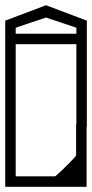

<svg xmlns="http://www.w3.org/2000/svg" viewBox="-40 -613 352 734"><path d="M-20 -358H20Q20 -330.5 20 -314Q20 -297.5 20 -282.2Q20 -267 20 -243Q20 -243 20 -243Q20 -243 20 -243Q20 -243 20 -243Q20 -243 20 -243Q20 -218 20 -205Q20 -192 20 -183.2Q20 -174.5 20 -162.8Q20 -151 20 -128H-20ZM292 -358V-128H252Q252 -151 252 -162.8Q252 -174.5 252 -183.2Q252 -192 252 -205Q252 -218 252 -243Q252 -243 252 -243Q252 -243 252 -243Q252 -243 252 -243Q252 -243 252 -243Q252 -267 252 -282.2Q252 -297.5 252 -314Q252 -330.5 252 -358ZM291 -138V-20Q291 -20 291 -7.8Q291 4.5 291 22.5Q291 40.5 291 58.5Q291 76.5 291 88.8Q291 101 291 101Q291 101 275.8 101Q260.5 101 237.8 101Q215 101 192 101Q169 101 152.8 101Q136.5 101 135 101Q135 101 135 101Q135 101 135 101Q135 101 135 101Q135 101 135 101Q135 101 135 101Q135 101 135 101Q135 101 135 101Q135 101 135 101Q135 101 135 101Q135 101 135 101Q135 101 135 101Q133.5 101 117.5 101Q101.5 101 78.5 101Q55.5 101 33 101Q10.5 101 -4.8 101Q-20 101 -20 101V-138H20V61Q20 61 20 61Q20 61 20 61Q20 61 20 61Q20 61 35.2 61Q50.5 61 72.8 61Q95 61 117.2 61Q139.5 61 154.8 61Q170 61 170 61Q171.5 61 180 53.5Q188.5 46 200.5 34.5Q212.5 23 224 11.2Q235.5 -0.5 243.2 -9Q251 -17.5 251 -19V-138ZM292 -235H252Q252 -235 252 -256Q252 -277 252 -308.2Q252 -339.5 252 -370.8Q252 -402 252 -423Q252 -444 252 -444Q252 -444 252 -444Q252 -444 252 -444Q252 -444 252 -444Q252 -444 252 -444Q252 -444 252 -444Q252 -444 252 -444Q252 -444 252 -444Q252 -444 252 -444Q235 -444 218.5 -444Q202 -444 187.2 -444Q172.5 -444 159.5 -444Q146.5 -444 136 -444Q132.5 -451.5 132.5 -464Q132.5 -476.5 136 -484Q136 -484 136 -484Q136 -484 136 -484Q136 -484 136 -484Q136 -484 136 -484Q136 -484 151.8 -484Q167.5 -484 190.8 -484Q214 -484 237.2 -484Q260.5 -484 276.2 -484Q292 -484 292 -484Q292 -461 292 -435.5Q292 -410 292 -383.2Q292 -356.5 292 -330.2Q292 -304 292 -279.8Q292 -255.5 292 -235ZM-20 -235Q-20 -255.5 -20 -279.8Q-20 -304 -20 -330.2Q-20 -356.5 -20 -383.2Q-20 -410 -20 -435.5Q-20 -461 -20 -484Q-20 -484 -4.2 -484Q11.5 -484 34.8 -484Q58 -484 81.2 -484Q104.5 -484 120.2 -484Q136 -484 136 -484Q136 -484 136 -484Q136 -484 136 -484Q136 -484 136 -484Q136 -484 136 -484Q140 -476.5 140 -464Q140 -451.5 136 -444Q125.5 -444 112.5 -444Q99.5 -444 84.8 -444Q70 -444 53.8 -444Q37.5 -444 20 -444Q20 -444 20 -444Q20 -444 20 -444Q20 -444 20 -444Q20 -444 20 -444Q20 -444 20 -444Q20 -444 20 -444Q20 -444 20 -444Q20 -444 20 -444Q20 -444 20 -423Q20 -402 20 -370.8Q20 -339.5 20 -308.2Q20 -277 20 -256Q20 -235 20 -235ZM252 -466Q252 -466 252 -466Q252 -466 252 -466Q252 -466 252 -466Q252 -466 252 -466Q252 -466 252 -476.2Q252 -486.5 252 -496.8Q252 -507 252 -507Q252 -507 234.5 -513Q217 -519 194 -526.5Q171 -534 153.5 -540Q136 -546 136 -546Q136 -546 136 -546Q136 -546 136 -546Q136 -546 136 -546Q136 -546 136 -546Q136 -546 118.5 -540Q101 -534 78 -526.5Q55 -519 37.5 -513Q20 -507 20 -507Q20 -507 20 -496.8Q20 -486.5 20 -476.2Q20 -466 20 -466Q20 -466 20 -466Q20 -466 20 -466Q20 -466 20 -466Q20 -466 20 -466Q20 -466 14 -466Q8 -466 0 -466Q-8 -466 -14 -466Q-20 -466 -20 -466Q-20 -466 -20 -466Q-20 -466 -20 -466Q-20 -466 -20 -466Q-20 -466 -20 -466Q-20 -466 -20 -466Q-20 -466 -20 -466Q-20 -466 -20 -466Q-20 -466 -20 -466Q-20 -466 -20 -476.2Q-20 -486.5 -20 -500Q-20 -513.5 -20 -523.8Q-20 -534 -20 -534Q-20 -534 -4.2 -540Q11.5 -546 34.8 -554.8Q58 -563.5 81.2 -572.2Q104.5 -581 120.2 -587Q136 -593 136 -593Q136 -593 136 -593Q136 -593 136 -593Q136 -593 136 -593Q136 -593 136 -593Q136 -593 151.8 -587Q167.5 -581 190.8 -572.2Q214 -563.5 237.2 -554.8Q260.5 -546 276.2 -540Q292 -534 292 -534Q292 -534 292 -523.8Q292 -513.5 292 -500Q292 -486.5 292 -476.2Q292 -466 292 -466Q292 -466 292 -466Q292 -466 292 -466Q292 -466 292 -466Q292 -466 292 -466Q292 -466 292 -466Q292 -466 292 -466Q292 -466 292 -466Q292 -466 292 -466Q292 -466 286 -466Q280 -466 272 -466Q264 -466 258 -466Q252 -466 252 -466Z"/></svg>

Font: Honk
Style: Regular
Weight: 400
Designer: Noopur Datye & Yesha Goshar
Foundry: Ek Type
Version: Version 1.000